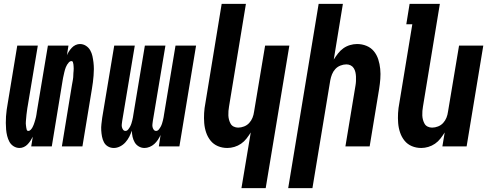

<svg xmlns="http://www.w3.org/2000/svg" viewBox="-20 -755 2540 990"><path d="M81 8Q64 8 50 -1Q36 -10 28.5 -24Q21 -38 17 -54Q13 -70 11.5 -87Q10 -104 10 -121Q10 -138 11 -155Q12 -172 14.5 -189Q17 -206 20 -223L69 -520H175L123 -209Q122 -203 121 -197.5Q120 -192 119.5 -186.5Q119 -181 118 -175Q117 -169 116.5 -163.5Q116 -158 115.5 -152.5Q115 -147 114.5 -141.5Q114 -136 113.5 -130Q113 -124 113 -118.5Q113 -113 114 -107.5Q115 -102 115.5 -96.5Q116 -91 118 -85.5Q120 -80 126 -80Q133 -80 138.5 -86Q144 -92 147.5 -98.5Q151 -105 153.5 -111.5Q156 -118 158 -124.5Q160 -131 162 -138Q164 -145 165.5 -151.5Q167 -158 168 -165Q169 -172 170 -179L227 -520H333L325 -470Q329 -480 335.5 -490Q342 -500 350.5 -509Q359 -518 370 -523Q381 -528 392 -528Q409 -528 423 -519Q437 -510 445 -496Q453 -482 456.5 -466Q460 -450 462 -433Q464 -416 464 -399Q464 -382 462.5 -365Q461 -348 459 -331Q457 -314 454 -297L405 0H299L350 -311Q351 -317 352 -322.5Q353 -328 354 -333.5Q355 -339 356 -345Q357 -351 357.5 -356.5Q358 -362 358 -367.5Q358 -373 358.5 -378.5Q359 -384 359.5 -390Q360 -396 360 -401.5Q360 -407 359.5 -412.5Q359 -418 358.5 -423.5Q358 -429 356 -434.5Q354 -440 348 -440Q341 -440 335.5 -434Q330 -428 326 -421.5Q322 -415 319.5 -408.5Q317 -402 315 -395.5Q313 -389 311.5 -382Q310 -375 308.5 -368.5Q307 -362 305.5 -355Q304 -348 303 -341L247 0H141L149 -50Q144 -40 137.5 -30Q131 -20 122.5 -11Q114 -2 103 3Q92 8 81 8Z M567 8Q550 8 536.5 0Q523 -8 516 -21.5Q509 -35 506 -50.5Q503 -66 502 -82.5Q501 -99 503 -115.5Q505 -132 507 -148L569 -520H675L610 -131Q609 -123 608 -115Q607 -107 608.5 -100Q610 -93 614.5 -86.5Q619 -80 627 -80Q635 -80 641 -87.5Q647 -95 651 -102.5Q655 -110 657.5 -118Q660 -126 662 -134Q664 -142 665.5 -150Q667 -158 668 -166L727 -520H833L768 -131Q767 -123 766 -115Q765 -107 766.5 -100Q768 -93 772.5 -86.5Q777 -80 785 -80Q793 -80 799 -87.5Q805 -95 809 -102.5Q813 -110 815.5 -118Q818 -126 820 -134Q822 -142 823.5 -150Q825 -158 826 -166L885 -520H991L905 0H799L808 -59Q802 -46 794 -34Q786 -22 775.5 -12.5Q765 -3 751.5 2.5Q738 8 725 8Q709 8 695.5 0Q682 -8 674.5 -21Q667 -34 663.5 -49.5Q660 -65 660 -81Q654 -65 646.5 -50Q639 -35 627 -21.5Q615 -8 599 0Q583 8 567 8Z M1225 215 1273 -72Q1263 -56 1251 -40.5Q1239 -25 1223 -14Q1207 -3 1188.5 2.5Q1170 8 1152 8Q1126 8 1103.5 -1.5Q1081 -11 1066 -29.5Q1051 -48 1043 -71.5Q1035 -95 1033 -120.5Q1031 -146 1032.5 -172Q1034 -198 1039 -223L1123 -735H1248L1161 -206Q1159 -195 1158 -183Q1157 -171 1157.5 -159.5Q1158 -148 1161 -137Q1164 -126 1169.5 -116.5Q1175 -107 1185.5 -102Q1196 -97 1208 -97Q1223 -97 1238.5 -103Q1254 -109 1265 -121Q1276 -133 1282 -148Q1288 -163 1290 -179L1347 -520H1472L1350 215Z M1466 215 1623 -735H1748L1701 -448Q1711 -464 1723 -479.5Q1735 -495 1750.5 -506Q1766 -517 1784.5 -522.5Q1803 -528 1821 -528Q1847 -528 1870 -518.5Q1893 -509 1908 -490.5Q1923 -472 1930.5 -448.5Q1938 -425 1940.5 -399.5Q1943 -374 1941 -348Q1939 -322 1935 -297L1886 0H1761L1813 -314Q1815 -325 1815.5 -337Q1816 -349 1815.5 -360.5Q1815 -372 1812.5 -383Q1810 -394 1804 -403.5Q1798 -413 1788 -418Q1778 -423 1766 -423Q1751 -423 1735.5 -417Q1720 -411 1709 -399Q1698 -387 1692 -372Q1686 -357 1683 -341L1591 215Z M2152 8Q2126 8 2103.5 -1.5Q2081 -11 2066 -29.5Q2051 -48 2043 -71.5Q2035 -95 2033 -120.5Q2031 -146 2032.5 -172Q2034 -198 2039 -223L2106 -630H2075L2092 -735H2248L2161 -206Q2159 -195 2158 -183Q2157 -171 2157.5 -159.5Q2158 -148 2161 -137Q2164 -126 2169.5 -116.5Q2175 -107 2185.5 -102Q2196 -97 2208 -97Q2223 -97 2238.5 -103Q2254 -109 2265 -121Q2276 -133 2282 -148Q2288 -163 2290 -179L2347 -520H2472L2386 0H2261L2273 -72Q2263 -56 2251 -40.5Q2239 -25 2223 -14Q2207 -3 2188.5 2.5Q2170 8 2152 8Z"/></svg>

Font: Iosevka Term Curly Extrabold
Style: Italic
Weight: 800
Italic angle: -9°
Designer: Belleve Invis
Foundry: Belleve Invis
Version: Version 32.3.0